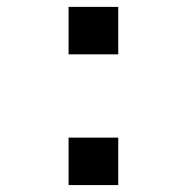

<svg xmlns="http://www.w3.org/2000/svg" viewBox="-20 -535 540 555"><path d="M321.8 -515.1V-377.9H178.2V-515.1ZM321.8 -137.2V0H178.2V-137.2Z"/></svg>

Font: Steps Mono
Style: Regular
Weight: 400
Width: 3
Version: Version 1.000;PS 001.000;hotconv 1.0.70;makeotf.lib2.5.58329